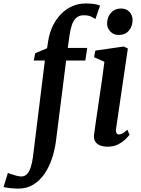

<svg xmlns="http://www.w3.org/2000/svg" viewBox="-140 -835 812 1106"><path d="M138.5 -604.5Q146 -648.5 164.5 -686.5Q183 -724.5 211 -753.5Q239 -782.5 275.2 -798.8Q311.5 -815 354 -815Q374 -815 395.8 -812.8Q417.5 -810.5 436.5 -803L409.5 -725Q400.5 -732 384 -739.8Q367.5 -747.5 342 -747Q315.5 -747 299 -732Q282.5 -717 273.8 -690.5Q265 -664 260 -628.5L250.5 -559H362.5L351.5 -486.5H241L183 -28Q176.5 26.5 159.8 76.8Q143 127 116.5 166Q90 205 52.8 228Q15.5 251 -32.5 251.5Q-57.5 251.5 -82.5 248.5Q-107.5 245.5 -119.5 242.5L-94.5 161Q-91.5 162.5 -77.5 167.5Q-63.5 172.5 -46.5 177Q-29.5 181.5 -17.5 181.5Q1.5 181.5 14.5 168.8Q27.5 156 36 131.5Q44.5 107 49.5 71.5L118.5 -486.5H54.5L63 -528.5L131 -557ZM480 10Q453.5 10 435 2Q416.5 -6 408 -20.8Q399.5 -35.5 401.5 -56.5Q404 -78.5 409 -111.8Q414 -145 420 -187Q426 -229 433.2 -277.2Q440.5 -325.5 447.8 -376.8Q455 -428 461.5 -479L402 -505.5L409 -543.5L572.5 -567L596.5 -556L529 -96.5Q526 -78.5 530.8 -69.5Q535.5 -60.5 545 -60.5Q554.5 -60.5 565.5 -66.5Q576.5 -72.5 593.5 -87.5L606.5 -58.5Q601 -51.5 584.8 -35Q568.5 -18.5 542.2 -4.2Q516 10 480 10ZM542.5 -633.5Q514.5 -633.5 495 -654Q475.5 -674.5 477 -703.5Q478 -738.5 500 -762.2Q522 -786 557.5 -786Q588 -786 606 -766.5Q624 -747 623.5 -719.5Q623.5 -683 602.2 -658.2Q581 -633.5 542.5 -633.5Z"/></svg>

Font: Merriweather SemiBold
Style: Italic
Weight: 600
Italic angle: -7.8°
Version: Version 2.101